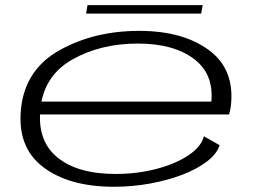

<svg xmlns="http://www.w3.org/2000/svg" viewBox="-20 -708 995 734"><path d="M415.5 6Q243 6 143.8 -70.2Q44.5 -146.5 60.5 -294.5Q77 -443.5 209 -516.8Q341 -590 512 -590Q680.5 -590 780.2 -515.2Q880 -440.5 862 -298.5Q859 -280 855.5 -270.5H133Q128.5 -165 198.5 -107Q276 -43 421.5 -43Q504.5 -43 577.8 -62.2Q651 -81.5 700 -114Q749 -146.5 759.5 -187L819.5 -153Q809 -119.5 771 -90.5Q733 -61.5 676.8 -40Q620.5 -18.5 553 -6.2Q485.5 6 415.5 6ZM138.5 -319.5H788Q797.5 -424.5 723 -481.5Q645 -541.5 507 -541.5Q364.5 -541.5 256.5 -480.5Q159.5 -425.5 138.5 -319.5ZM309 -656 314.5 -688.5H755L749 -656Z"/></svg>

Font: Anybody UltraExpanded Light
Style: Italic
Weight: 300
Width: 9
Italic angle: -10°
Designer: Tyler Finck
Foundry: Etcetera Type Company
Version: Version 1.010; ttfautohint (v1.8.3) -l 8 -r 50 -G 200 -x 14 